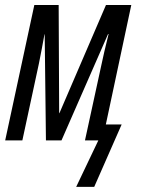

<svg xmlns="http://www.w3.org/2000/svg" viewBox="-20 -555 556 759"><path d="M281.2 183.6 368.7 0H315.9L380.4 -296.4Q385.3 -319.3 392.6 -351.6Q399.9 -383.8 409.2 -420.4H407.2L223.1 0H161.6L156.7 -419.4H155.8Q150.9 -392.6 145.3 -362.5Q139.6 -332.5 133.8 -303.7L68.4 0H0.5L115.7 -535.2H211.9L213.9 -107.4H214.8L398.9 -535.2H499L398.4 -63H460.9L352.5 183.6Z"/></svg>

Font: Open Sans Condensed
Style: Italic
Weight: 400
Width: 3
Italic angle: -12°
Designer: Monotype Design Team
Foundry: Monotype Imaging Inc.
Version: Version 3.000